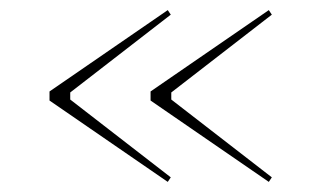

<svg xmlns="http://www.w3.org/2000/svg" viewBox="-20 -500 636 380"><path d="M312 -480 318 -471 119 -317V-303L318 -149L312 -140L78 -301V-319ZM512 -480 518 -471 319 -317V-303L518 -149L512 -140L278 -301V-319Z"/></svg>

Font: Kalnia Thin ExtraLight
Style: Regular
Weight: 250
Version: Version 1.105